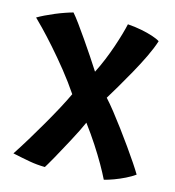

<svg xmlns="http://www.w3.org/2000/svg" viewBox="-79 -740 757 830"><g transform="rotate(10 300.0 -325.0)"><path d="M233 -321Q206.5 -369 174 -417.8Q141.5 -466.5 110 -509Q78.5 -551.5 54.5 -581Q30.5 -610.5 21.5 -620.5Q35 -627 55.2 -634.8Q75.5 -642.5 98 -649.8Q120.5 -657 141.5 -662.2Q162.5 -667.5 177 -670Q188.5 -654.5 205.5 -626.2Q222.5 -598 241.8 -564Q261 -530 279.8 -496Q298.5 -462 313 -434Q331 -462.5 347.5 -494.5Q364 -526.5 377.8 -557.8Q391.5 -589 401.8 -615.8Q412 -642.5 417.5 -660.5Q449.5 -655.5 478 -647.2Q506.5 -639 528.5 -629.5Q550.5 -620 561 -611.5Q548 -580 524.8 -540.8Q501.5 -501.5 474.2 -461.5Q447 -421.5 422.8 -387.5Q398.5 -353.5 382.5 -332Q399 -310.5 419.8 -279Q440.5 -247.5 462.8 -211.2Q485 -175 505.8 -139.5Q526.5 -104 542.8 -74.5Q559 -45 567.5 -27Q549 -16 524.5 -6.5Q500 3 475.2 9.8Q450.5 16.5 431.5 19.5Q420.5 -9 403.8 -45.2Q387 -81.5 364.8 -123.2Q342.5 -165 314.5 -210.5Q305 -193.5 291.8 -171.5Q278.5 -149.5 263 -126Q247.5 -102.5 232.5 -79.8Q217.5 -57 204.5 -37.8Q191.5 -18.5 182.5 -6.2Q173.5 6 171 9.5Q135.5 6 103.2 -2.8Q71 -11.5 27 -25Q53.5 -58.5 82.5 -98Q111.5 -137.5 139.5 -177.5Q167.5 -217.5 191.8 -254.5Q216 -291.5 233 -321Z"/></g></svg>

Font: Grandstander Thin SemiBold
Style: Regular
Weight: 600
Version: Version 1.200